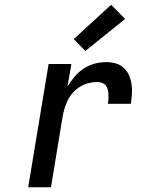

<svg xmlns="http://www.w3.org/2000/svg" viewBox="-20 -790 640 810"><path d="M99 0 185 -520H281L265 -425Q278 -447 295 -467Q312 -487 333.5 -501Q355 -515 379.5 -521.5Q404 -528 427 -528Q448 -528 468 -522.5Q488 -517 502 -504Q516 -491 524 -473Q532 -455 535 -434.5Q538 -414 536.5 -393.5Q535 -373 532 -352H435Q437 -362 437.5 -372.5Q438 -383 437.5 -393Q437 -403 434.5 -412.5Q432 -422 426 -429.5Q420 -437 410.5 -440.5Q401 -444 390 -444Q372 -444 354 -439.5Q336 -435 319 -425Q302 -415 288.5 -400Q275 -385 266.5 -368Q258 -351 252.5 -333Q247 -315 244 -297L195 0ZM340 -575 291 -625 449 -770 508 -710Z"/></svg>

Font: Iosevka Custom Medium
Style: Italic
Weight: 500
Italic angle: -9°
Designer: Belleve Invis
Foundry: Belleve Invis
Version: Version 27.0.1